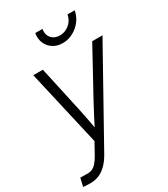

<svg xmlns="http://www.w3.org/2000/svg" viewBox="-238 -836 1002 1144"><g transform="rotate(-30 263.0 -264.5)"><path d="M-13.2 202.6 0 146 39.1 146.5Q60.5 148.4 77.4 142.3Q94.2 136.2 109.4 119.9Q124.5 103.5 140.6 74.7L182.1 -0.5L62.5 -522.5H128.4L198.7 -201.2Q207 -161.6 214.4 -122.6Q221.7 -83.5 228.5 -44.4H210.4Q230 -83.5 250.5 -122.6Q271 -161.6 292 -201.2L467.8 -522.5H538.6L193.4 96.2Q172.9 132.8 148.9 157Q125 181.2 97.4 193.1Q69.8 205.1 37.6 205.1Q23.4 205.1 11.2 204.3Q-1 203.6 -13.2 202.6ZM311.5 -600.1Q273.4 -600.1 245.6 -618.2Q217.8 -636.2 204.8 -666.5Q191.9 -696.8 198.2 -734.4H247.6Q241.2 -696.8 262 -672.6Q282.7 -648.4 319.3 -648.4Q344.2 -648.4 365.5 -659.7Q386.7 -670.9 401.4 -690.2Q416 -709.5 419.9 -734.4H469.7Q463.4 -697.3 440.2 -666.7Q417 -636.2 383.3 -618.2Q349.6 -600.1 311.5 -600.1Z"/></g></svg>

Font: Inter 28pt Light
Style: Italic
Weight: 300
Italic angle: -9.3988°
Designer: Rasmus Andersson
Foundry: rsms
Version: Version 4.001;git-66647c0bb